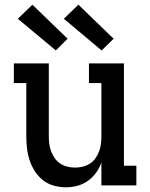

<svg xmlns="http://www.w3.org/2000/svg" viewBox="-20 -790 640 818"><path d="M261 8Q235 8 209.5 1Q184 -6 163.5 -22Q143 -38 128.5 -60.5Q114 -83 106 -107.5Q98 -132 95 -158Q92 -184 92 -210V-436H39V-520H188V-210Q188 -193 190 -176.5Q192 -160 198 -144.5Q204 -129 213.5 -115.5Q223 -102 237 -93Q251 -84 267 -80Q283 -76 300 -76Q317 -76 333 -80Q349 -84 363 -93Q377 -102 386.5 -115.5Q396 -129 402 -144.5Q408 -160 410 -176.5Q412 -193 412 -210V-436H359V-520H508V-84H561V0H412V-98Q404 -75 389.5 -54.5Q375 -34 354.5 -19.5Q334 -5 310 1.5Q286 8 261 8ZM413 -575 252 -710 314 -770 464 -625ZM218 -575 56 -710 118 -770 268 -625Z"/></svg>

Font: Iosevka HT Medium Extended
Style: Regular
Weight: 500
Width: 7
Monospace: yes
Designer: Belleve Invis
Foundry: Belleve Invis
Version: Version 32.3.0; ttfautohint (v1.8.4)